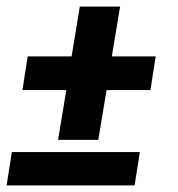

<svg xmlns="http://www.w3.org/2000/svg" viewBox="-20 -562 540 582"><path d="M156 -138 181 -289H48L64 -391H197L222 -542H344L319 -391H452L436 -289H303L278 -138ZM0 0 16 -101H404L388 0Z"/></svg>

Font: Iosevka Curly Heavy
Style: Italic
Weight: 900
Italic angle: -9°
Monospace: yes
Designer: Belleve Invis
Foundry: Belleve Invis
Version: Version 22.1.2; ttfautohint (v1.8.4)